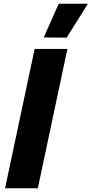

<svg xmlns="http://www.w3.org/2000/svg" viewBox="-20 -1000 487 1020"><path d="M334 -800 212 -801 292 -980H447ZM7 0 164 -740H338L181 0Z"/></svg>

Font: Be Vietnam Pro ExtraBold
Style: Italic
Weight: 800
Italic angle: -12°
Designer: Lam Bao, Tony Le, Vietanh Nguyen
Foundry: Yellow Type Foundry
Version: Version 1.002; ttfautohint (v1.8.3)